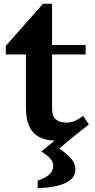

<svg xmlns="http://www.w3.org/2000/svg" viewBox="-20 -745 511 1029"><path d="M384 163Q384 209 334.5 234Q285 259 182 264V223Q224 209 244.5 190Q265 171 265 144Q265 123 251 106.5Q237 90 202 67L272 9Q192 5 155.5 -38Q119 -81 119 -168V-453H11V-499L211 -725H259V-504H439V-453H259V-164Q259 -124 278.5 -106Q298 -88 337 -88Q358 -88 377.5 -95.5Q397 -103 426 -124L456 -78L364 -5L299 50H297Q347 86 365.5 110.5Q384 135 384 163Z"/></svg>

Font: Inknut Antiqua SemiBold
Style: Regular
Weight: 600
Designer: Claus Eggers Sørensen
Foundry: Claus Eggers Sørensen
Version: Version 1.003; ttfautohint (v1.8.2) -l 8 -r 50 -G 200 -x 14 